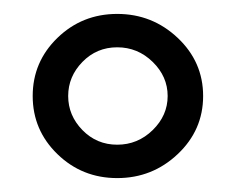

<svg xmlns="http://www.w3.org/2000/svg" viewBox="-20 -686 339 276"><path d="M62.5 -464.5Q27 -499 27 -548Q27 -597 62.5 -631.5Q98 -666 148.5 -666Q199 -666 235.5 -631.5Q272 -597 272 -548Q272 -499 235.5 -464.5Q199 -430 148.5 -430Q98 -430 62.5 -464.5ZM98.5 -597Q78 -576 78 -548Q78 -520 98.5 -499Q119 -478 148.5 -478Q178 -478 199.5 -499Q221 -520 221 -548Q221 -576 199.5 -597Q178 -618 148.5 -618Q119 -618 98.5 -597Z"/></svg>

Font: Buenard
Style: Regular
Weight: 400
Designer: Gustavo Ibarra
Foundry: FontFuror
Version: Version 1.001 2011